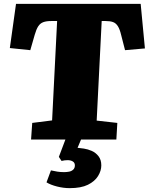

<svg xmlns="http://www.w3.org/2000/svg" viewBox="-20 -723 773 995"><path d="M341 252Q309 252 275.5 243.5Q242 235 221 222L244 160Q262 164 277.5 166.5Q293 169 312 169Q326 169 338.5 166.5Q351 164 359.5 156Q368 148 368 134Q368 120 357 113.5Q346 107 330.5 107Q315 107 299 111L285 90L319 0H141L147 -86L250 -99L276 -614H245Q220 -614 204 -608Q188 -602 178 -586.5Q168 -571 160 -543L137 -463L31 -474L63 -703H709L731 -472L628 -463L608 -541Q601 -571 591 -587Q581 -603 566 -608.5Q551 -614 527 -614H507L481 -98L588 -86L583 0H400L382 43Q394 44 414.5 47Q435 50 455.5 59Q476 68 490.5 86.5Q505 105 505 134Q505 162 488 189.5Q471 217 435.5 234.5Q400 252 341 252Z"/></svg>

Font: Literata 18pt Black
Style: Italic
Weight: 900
Italic angle: -2°
Designer: Latin by Veronika Burian and Jose Scaglione. Greek by Irene Vlachou. Cyrillic by Vera Evstafieva
Foundry: TypeTogether
Version: Version 3.103;gftools[0.9.29]